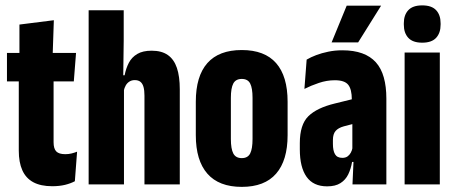

<svg xmlns="http://www.w3.org/2000/svg" viewBox="-20 -702 1732 731"><path d="M179 7Q135 7 106.8 -8.2Q78.5 -23.5 65 -53.8Q51.5 -84 51.5 -128.5V-483H184V-160.5Q184 -136 194.2 -125.5Q204.5 -115 228.5 -115Q241.5 -115 252.5 -117.8Q263.5 -120.5 273.5 -124.5L265 -12Q249 -3.5 227.5 1.8Q206 7 179 7ZM6.5 -392V-500.5H269.5L261 -392ZM54 -492V-608.5L185 -625L180.5 -492Z M530 0V-338Q530 -357.5 526.5 -370.5Q523 -383.5 515 -390.2Q507 -397 493 -397Q481.5 -397 472.8 -391.5Q464 -386 458.8 -376.8Q453.5 -367.5 451 -355.5L417.5 -415.5H454.5Q459.5 -441.5 470.5 -462.8Q481.5 -484 502.5 -496.5Q523.5 -509 557.5 -509Q595.5 -509 619 -492.5Q642.5 -476 653.5 -443.5Q664.5 -411 664.5 -362V0ZM317.5 0V-663H451V-547L449 -395.5L452 -371.5V0Z M900.5 9.5Q813.5 9.5 769.5 -40.8Q725.5 -91 725.5 -187.5V-314.5Q725.5 -412 769.5 -461.8Q813.5 -511.5 900.5 -511.5Q987.5 -511.5 1031.2 -461.8Q1075 -412 1075 -314.5V-187.5Q1075 -91 1031.2 -40.8Q987.5 9.5 900.5 9.5ZM900.5 -100Q923.5 -100 932.5 -117.8Q941.5 -135.5 941.5 -173V-329.5Q941.5 -366.5 932.5 -384Q923.5 -401.5 900.5 -401.5Q877.5 -401.5 868.2 -384Q859 -366.5 859 -329.5V-173Q859 -135.5 868.2 -117.8Q877.5 -100 900.5 -100Z M1322 0 1326.5 -101H1321.5V-302.5L1319.5 -323Q1319.5 -362 1305.8 -379.2Q1292 -396.5 1255 -396.5Q1224 -396.5 1193.8 -386.2Q1163.5 -376 1139 -363.5L1147.5 -475Q1163.5 -484.5 1184 -492.2Q1204.5 -500 1229.8 -505.2Q1255 -510.5 1283.5 -510.5Q1327 -510.5 1358.8 -499Q1390.5 -487.5 1411 -464.8Q1431.5 -442 1441.2 -407.2Q1451 -372.5 1451 -326.5V0ZM1225.5 7.5Q1173 7.5 1147.2 -28.8Q1121.5 -65 1121.5 -133V-157Q1121.5 -227.5 1154 -259.5Q1186.5 -291.5 1255 -308L1334 -327.5L1348.5 -236.5L1289 -221Q1267.5 -215 1257.5 -203.2Q1247.5 -191.5 1247.5 -169V-154Q1247.5 -128.5 1255.5 -114.8Q1263.5 -101 1283.5 -101Q1295 -101 1302.8 -106.2Q1310.5 -111.5 1315.5 -120.5Q1320.5 -129.5 1322.5 -141L1338 -85.5H1320.5Q1316 -59 1305.8 -38Q1295.5 -17 1276.2 -4.8Q1257 7.5 1225.5 7.5ZM1300 -680.5H1431L1343.5 -540.5H1242.5Z M1520.5 0V-502H1654.5V0ZM1587.5 -539.5Q1551.5 -539.5 1534.5 -558Q1517.5 -576.5 1517.5 -608V-613.5Q1517.5 -645 1534.5 -663.2Q1551.5 -681.5 1587.5 -681.5Q1623.5 -681.5 1640.5 -663.2Q1657.5 -645 1657.5 -613.5V-608Q1657.5 -576.5 1640.5 -558Q1623.5 -539.5 1587.5 -539.5Z"/></svg>

Font: Anek Latin Condensed
Style: Bold
Weight: 700
Width: 3
Designer: Yesha Goshar
Foundry: Ek Type
Version: Version 1.003